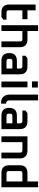

<svg xmlns="http://www.w3.org/2000/svg" viewBox="1523 -2303 789 3875"><g transform="rotate(90 1917.5 -365.5)"><path d="M71 -158V-690H188V-525H367V-423H188V-148Q188 -102 234 -102H377V-39L324 0H229Q71 0 71 -158Z M488 0V-740H605V-525H776Q933 -525 933 -367V0H816V-377Q816 -423 770 -423H605V0Z M1209 0Q1051 0 1051 -156Q1051 -312 1209 -312H1363V-377Q1363 -423 1317 -423H1105V-486L1157 -525H1323Q1480 -525 1480 -367V0ZM1168 -148Q1168 -102 1214 -102H1363V-221H1214Q1168 -221 1168 -176Z M1623 -616V-735H1746V-616ZM1626 0V-525H1743V0Z M1889 -174V-740H2006V-162Q2006 -97 2072 -92V9Q1889 9 1889 -174Z M2315 0Q2157 0 2157 -156Q2157 -312 2315 -312H2469V-377Q2469 -423 2423 -423H2211V-486L2263 -525H2429Q2586 -525 2586 -367V0ZM2274 -148Q2274 -102 2320 -102H2469V-221H2320Q2274 -221 2274 -176Z M2732 0V-525H3020Q3177 -525 3177 -367V0H3060V-377Q3060 -423 3014 -423H2849V0Z M3315 -158V-367Q3315 -525 3473 -525H3643V-740H3760V0H3473Q3315 0 3315 -158ZM3432 -148Q3432 -102 3478 -102H3643V-423H3478Q3432 -423 3432 -377Z"/></g></svg>

Font: Oxanium ExtraLight SemiBold
Style: Regular
Weight: 600
Version: Version 2.000